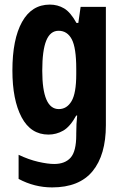

<svg xmlns="http://www.w3.org/2000/svg" viewBox="-20 -627 541 836"><path d="M197 -607Q231 -607 259 -590.5Q287 -574 313 -527H321L331 -597H441V-82Q441 48 383 118.5Q325 189 207 189Q130 189 61 152V47Q105 68 146.5 77.5Q188 87 216 87Q263 87 287.5 59.5Q312 32 312 -39V-46Q312 -66 313 -86.5Q314 -107 316 -124H312Q285 -75 255 -58Q225 -41 191 -41Q114 -41 74 -116.5Q34 -192 34 -320Q34 -456 76 -531.5Q118 -607 197 -607ZM235 -493Q199 -493 181.5 -450.5Q164 -408 164 -319Q164 -152 236 -152Q271 -152 291.5 -186.5Q312 -221 312 -304V-327Q312 -419 292.5 -456Q273 -493 235 -493Z"/></svg>

Font: Noto Sans Tamil UI ExtraCondensed
Style: Bold
Weight: 700
Width: 2
Designer: Jelle Bosma - Monotype Design Team
Foundry: Monotype Imaging Inc.
Version: Version 2.004; ttfautohint (v1.8.4.7-5d5b)